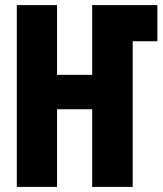

<svg xmlns="http://www.w3.org/2000/svg" viewBox="-20 -734 640 754"><path d="M46 0V-714H204V-440H342V-714H598V-572H501V0H342V-305H204V0Z"/></svg>

Font: Noto Sans Mono ExtraBold
Style: Regular
Weight: 800
Designer: Monotype Design Team
Foundry: Monotype Imaging Inc.
Version: Version 2.014